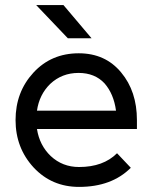

<svg xmlns="http://www.w3.org/2000/svg" viewBox="-20 -721 587 753"><path d="M517 -215V-250Q517 -363 455 -437Q393 -512 289 -512Q181 -512 111 -436Q41 -360 41 -250Q41 -141 112 -64Q183 12 290 12Q418 12 493 -63L439 -120Q385 -66 290 -66Q225 -66 179 -109Q157 -130 143.5 -156.5Q130 -183 125 -215ZM288 -435Q352 -435 390 -394Q426 -353 435 -287H125Q134 -350 177 -392Q223 -435 288 -435ZM246 -571H339L229 -701H122Z"/></svg>

Font: Unageo
Style: Regular
Weight: 400
Designer: Richard Sepsi
Foundry: Richard Sepsi
Version: Version 2.000